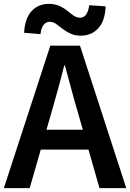

<svg xmlns="http://www.w3.org/2000/svg" viewBox="-22 -976 675 996"><path d="M-2 0 239 -739H393L633 0H494L382 -393Q364 -452 348 -514Q332 -576 315 -636H311Q296 -575 279 -513.5Q262 -452 245 -393L132 0ZM140 -200V-303H489V-200ZM397 -791Q366 -791 343 -802Q320 -813 302 -827Q284 -841 268.5 -852Q253 -863 236 -863Q218 -863 205 -848Q192 -833 188 -799L103 -806Q107 -881 142 -918.5Q177 -956 232 -956Q262 -956 285.5 -945.5Q309 -935 326.5 -920.5Q344 -906 360 -895Q376 -884 393 -884Q412 -884 424 -899.5Q436 -915 441 -949L526 -943Q523 -867 487.5 -829Q452 -791 397 -791Z"/></svg>

Font: Noto Sans HK SemiBold
Style: Regular
Weight: 600
Version: Version 2.004-H2;hotconv 1.0.118;makeotfexe 2.5.65603